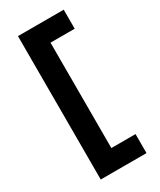

<svg xmlns="http://www.w3.org/2000/svg" viewBox="-222 -771 858 1032"><g transform="rotate(-30 207.0 -255.0)"><path d="M80 190V-700H364V-582H214V72H364V190Z"/></g></svg>

Font: Our Lexend SemiBold
Style: Regular
Weight: 600
Designer: Bonnie Shaver-Troup, Thomas Jockin
Foundry: Lexend
Version: Version 1.007